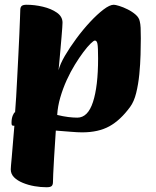

<svg xmlns="http://www.w3.org/2000/svg" viewBox="-20 -544 657 808"><path d="M175.7 244Q151.4 244 125.2 239.5Q99.1 235 76.1 225.5Q53.1 216.1 39.2 202.1Q25.3 188 25.3 168.9Q25.3 161 29.4 118.2Q33.5 75.4 40.5 -14.8L35.5 -15Q32.3 -15 30.4 -17.1Q28.5 -19.3 28.5 -27Q28.5 -45.6 34 -58.6Q39.5 -71.6 43.5 -71.6Q45.5 -97.4 48 -136.1Q50.5 -174.9 52.6 -220.7Q54.8 -266.4 57.3 -312.3Q59.8 -358.2 61.4 -398.4Q63 -438.6 64.1 -466Q65.3 -493.3 65.3 -501.6Q65.3 -513.2 70.9 -518.6Q76.6 -524 92.1 -524Q125.8 -524 160.7 -515.7Q195.6 -507.4 219.4 -490.8Q243.1 -474.3 243.1 -448.7Q243.1 -442.7 242 -427.1Q240.9 -411.4 239 -388.9Q237.1 -366.4 234.9 -341.4Q232.7 -316.4 230.5 -292Q228.4 -267.6 226.4 -248.3Q232.6 -274 253 -309Q273.4 -344 301.3 -381.7Q329.1 -419.4 359.2 -451.7Q389.3 -484 415.7 -504Q442 -524 458.8 -524Q465.3 -524 481.8 -519Q498.4 -514 517.5 -504.4Q536.5 -494.9 551 -482.2Q565.4 -469.6 568.2 -454Q570.9 -444 571.8 -427.2Q572.6 -410.5 572.6 -382.9Q572.6 -354.4 571.5 -314.1Q570.4 -273.8 566.3 -231.5Q562.1 -189.2 553.1 -152.7Q544.1 -116.3 527.6 -94Q486.8 -38.2 440.4 -12.6Q394 13 325.9 13Q306.4 13 277.3 10.5Q248.3 8 214.9 5.6Q210.4 75.9 207.6 120Q204.9 164.2 204 187.7Q203.1 211.3 202.9 221.9Q202.9 233.4 197.6 238.7Q192.3 244 175.7 244ZM305.2 -48.9Q349.9 -48.9 371.3 -114.8Q392.8 -180.7 392.8 -297.9Q392.8 -346 390.1 -359.7Q387.5 -373.3 379.3 -373.3Q374.3 -373.3 361.3 -360.6Q348.2 -347.9 331 -325Q313.8 -302.1 295.3 -272.1Q276.8 -242.1 260.7 -206.8Q244.7 -171.5 233.8 -134.1Q222.9 -96.8 220.7 -60.3Q245.9 -54.1 267.2 -51.5Q288.6 -48.9 305.2 -48.9Z"/></svg>

Font: Briem Hand Thin
Style: Regular
Weight: 100
Designer: Gunnlaugur SE Briem, Eben Sorkin
Foundry: Sorkin Type Co.
Version: Version 1.003